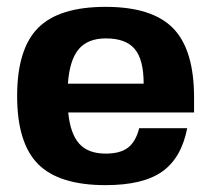

<svg xmlns="http://www.w3.org/2000/svg" viewBox="-20 -530 616 560"><path d="M179 -202Q185 -140 211 -111Q237 -82 288 -82Q331 -82 353.5 -99.5Q376 -117 386 -156H526Q509 -69 453 -29.5Q397 10 288 10Q152 10 91 -51.5Q30 -113 30 -250Q30 -387 91 -448.5Q152 -510 288 -510Q424 -510 485 -447.5Q546 -385 546 -246V-202ZM289 -418Q236 -418 209.5 -386.5Q183 -355 178 -286H399Q399 -356 373 -387Q347 -418 289 -418Z"/></svg>

Font: Fivo Sans
Style: Regular
Weight: 700
Designer: Alexander Slobzheninov
Foundry: Alexander Slobzheninov
Version: 1.0